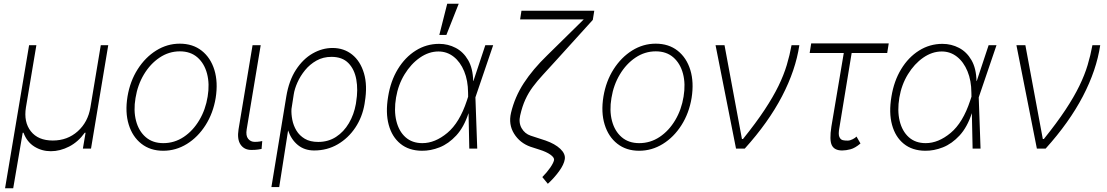

<svg xmlns="http://www.w3.org/2000/svg" viewBox="-20 -784 5839 1013"><path d="M6.7 209.2 133.5 -545.5H171.9L116.8 -217.3Q104.4 -139.9 142.8 -91.3Q181.1 -42.6 258.5 -42.6Q335.9 -42.6 390.1 -91.3Q444.2 -139.9 457 -217.3L511.7 -545.5H551.1L460.2 0H417.3L431.5 -83.8H427.2Q392.8 -35.5 344.8 -10.8Q296.9 13.8 248.2 13.8Q200.3 13.8 161 -10.8Q121.8 -35.5 104 -83.8H99.8L49.7 209.2Z M841.3 11.4Q773.1 11.4 726 -25.6Q679 -62.5 659.1 -127Q639.2 -191.4 652.7 -274.5Q666.2 -355.5 706.3 -418.5Q746.4 -481.5 804.3 -517.6Q862.2 -553.6 928.3 -553.6Q997.2 -553.6 1044.2 -516.5Q1091.3 -479.4 1111.2 -414.8Q1131 -350.1 1117.9 -267Q1104.4 -186.4 1064.3 -123.4Q1024.1 -60.4 966.1 -24.5Q908 11.4 841.3 11.4ZM841.6 -28.8Q900.2 -28.8 949.2 -61.4Q998.2 -94.1 1031.4 -149.9Q1064.6 -205.6 1075.6 -274.5Q1086.6 -341.3 1072.4 -395.2Q1058.2 -449.2 1021.7 -481.2Q985.1 -513.1 929 -513.1Q871.1 -513.1 821.9 -480.1Q772.7 -447.1 739.3 -391.3Q706 -335.6 695 -267Q683.6 -200.6 697.8 -146.5Q712 -92.3 748.8 -60.5Q785.5 -28.8 841.6 -28.8Z M1312.5 -545.5H1355.5L1281.6 -101.9Q1275.9 -68.5 1289.1 -52Q1302.2 -35.5 1323.9 -35.5Q1338.8 -35.5 1349.8 -37.3Q1360.8 -39.1 1363.6 -39.8L1360.1 1.8Q1354.8 2.8 1341.1 5Q1327.4 7.1 1306.1 7.1Q1268.8 7.1 1249.5 -20.8Q1230.1 -48.7 1238.6 -101.9Z M1411.9 203.1 1490.4 -274.1Q1504.3 -358.7 1541.5 -415.8Q1578.8 -473 1629.6 -502Q1680.4 -530.9 1734.4 -530.9Q1794.4 -530.9 1837.9 -496.1Q1881.4 -461.3 1900.4 -397.2Q1919.4 -333.1 1904.8 -245.7L1903.4 -235.8Q1891.7 -166.2 1854.6 -110.6Q1817.5 -55 1761.7 -22.5Q1706 9.9 1637.4 9.9Q1587 9.9 1551.8 -18.6Q1516.7 -47.2 1500 -95.9L1453.1 203.1ZM1517.8 -208.8Q1516.3 -182.2 1522.2 -152Q1528.1 -121.8 1543.9 -95.3Q1559.7 -68.9 1587.9 -52Q1616.1 -35.2 1659.1 -35.2Q1712 -35.2 1753 -61.8Q1794 -88.4 1820.8 -134.1Q1847.7 -179.7 1857.6 -235.8L1859 -245.7Q1869.7 -310.4 1859.9 -364.5Q1850.1 -418.7 1818 -451.3Q1785.9 -484 1729 -484Q1684.7 -484 1649.7 -464.3Q1614.7 -444.6 1589.5 -413.7Q1564.3 -382.8 1549.2 -348.7Q1534.1 -314.6 1529.8 -285.9Z M2205.3 11.4Q2137.4 10.7 2092.9 -25.4Q2048.3 -61.4 2030.9 -125.4Q2013.5 -189.3 2027.7 -273.8Q2040.8 -356.5 2079 -419.2Q2117.2 -481.9 2173.5 -517.2Q2229.8 -552.6 2296.9 -552.6Q2343.8 -552.6 2384.2 -531.4Q2424.7 -510.3 2449.9 -466.8Q2475.1 -423.3 2476.6 -356.2H2477.6L2540.5 -545.5H2582L2488.6 -271.3L2488.3 -270.2L2497.9 0H2456L2452.1 -186.1H2451.7Q2427.6 -112.9 2387.3 -69.2Q2346.9 -25.6 2299.4 -6.7Q2251.8 12.1 2205.3 11.4ZM2449.9 -273.8 2449.6 -295.1Q2449.2 -359 2429 -408Q2408.7 -457 2373.6 -484.7Q2338.4 -512.4 2293.3 -512.4Q2242.5 -512.4 2195.5 -479.8Q2148.4 -447.1 2114.7 -392Q2081 -337 2069.6 -269.5Q2057.9 -200.3 2071.2 -145.8Q2084.5 -91.3 2119.5 -60Q2154.5 -28.8 2208.5 -28.8Q2275.2 -28.8 2340 -82.7Q2404.8 -136.7 2443.2 -253.2ZM2297.9 -599.8 2339.5 -764.2H2400.2L2335.2 -599.8Z M2731.2 -727.3H3115.4L3107.6 -679L2915.8 -467.3Q2875.7 -422.9 2844.8 -389.6Q2813.9 -356.2 2791 -325.3Q2768.1 -294.4 2751.8 -258.9Q2735.4 -223.4 2724.4 -174.7Q2715.6 -136.4 2732.2 -107.4Q2748.9 -78.5 2779.8 -68.2L2858.3 -42.6Q2908 -25.2 2936.1 1.2Q2964.1 27.7 2959.9 55.8Q2955.6 83.8 2929.9 119.3Q2904.1 154.8 2870.4 185.7L2841.3 150.2Q2866.1 125 2883.2 100.3Q2900.2 75.6 2903.4 59.7Q2904.5 46.5 2883.7 31.8Q2862.9 17 2826.7 5.7L2778.4 -9.9Q2722.7 -29.8 2692.3 -78.7Q2661.9 -127.5 2676.1 -188.6Q2696 -272.4 2743.6 -345.5Q2791.2 -418.7 2867.9 -492.9L3059.7 -681.5H2724.1Z M3352.3 11.4Q3284.1 11.4 3237 -25.6Q3190 -62.5 3170.1 -127Q3150.2 -191.4 3163.7 -274.5Q3177.2 -355.5 3217.3 -418.5Q3257.5 -481.5 3315.3 -517.6Q3373.2 -553.6 3439.3 -553.6Q3508.2 -553.6 3555.2 -516.5Q3602.3 -479.4 3622.2 -414.8Q3642 -350.1 3628.9 -267Q3615.4 -186.4 3575.3 -123.4Q3535.2 -60.4 3477.1 -24.5Q3419 11.4 3352.3 11.4ZM3352.6 -28.8Q3411.2 -28.8 3460.2 -61.4Q3509.2 -94.1 3542.4 -149.9Q3575.6 -205.6 3586.6 -274.5Q3597.7 -341.3 3583.5 -395.2Q3569.2 -449.2 3532.7 -481.2Q3496.1 -513.1 3440 -513.1Q3382.1 -513.1 3332.9 -480.1Q3283.7 -447.1 3250.4 -391.3Q3217 -335.6 3206 -267Q3194.6 -200.6 3208.8 -146.5Q3223 -92.3 3259.8 -60.5Q3296.5 -28.8 3352.6 -28.8Z M3863.3 0 3755.3 -545.5H3802.6L3894.5 -50.8H3900.2Q3968.8 -136 4014 -204.5Q4059.3 -273.1 4087.4 -330.8Q4115.4 -388.5 4131 -440.7Q4146.7 -492.9 4156.2 -545.5H4197.4Q4177.9 -414.1 4106 -276.1Q4034.1 -138.1 3909.4 0Z M4669 -555 4660.9 -504.3H4473.4L4408.7 -110.4Q4402 -75.6 4408.6 -61.3Q4415.1 -46.9 4427.2 -44.4Q4439.3 -41.9 4449.2 -42.3Q4452.8 -42.3 4454.2 -42.3Q4464.5 -42.3 4478.9 -49.5Q4493.3 -56.8 4498.9 -63.6L4519.9 -27Q4491.5 -2.8 4467.3 3.6Q4443.2 9.9 4423.3 9.9Q4382.8 9.9 4369 -17.2Q4355.1 -44.4 4366.5 -116.5L4431.8 -504.3H4251.8L4259.9 -555Z M4860.8 11.4Q4793 10.7 4748.4 -25.4Q4703.8 -61.4 4686.4 -125.4Q4669 -189.3 4683.2 -273.8Q4696.4 -356.5 4734.6 -419.2Q4772.7 -481.9 4829 -517.2Q4885.3 -552.6 4952.4 -552.6Q4999.3 -552.6 5039.8 -531.4Q5080.3 -510.3 5105.5 -466.8Q5130.7 -423.3 5132.1 -356.2H5133.2L5196 -545.5H5237.6L5144.2 -271.3L5143.8 -270.2L5153.4 0H5111.5L5107.6 -186.1H5107.2Q5083.1 -112.9 5042.8 -69.2Q5002.5 -25.6 4954.9 -6.7Q4907.3 12.1 4860.8 11.4ZM5105.5 -273.8 5105.1 -295.1Q5104.8 -359 5084.5 -408Q5064.3 -457 5029.1 -484.7Q4994 -512.4 4948.9 -512.4Q4898.1 -512.4 4851 -479.8Q4804 -447.1 4770.2 -392Q4736.5 -337 4725.1 -269.5Q4713.4 -200.3 4726.7 -145.8Q4740.1 -91.3 4775 -60Q4810 -28.8 4864 -28.8Q4930.8 -28.8 4995.6 -82.7Q5060.4 -136.7 5098.7 -253.2Z M5450.6 0 5342.7 -545.5H5389.9L5481.9 -50.8H5487.6Q5556.1 -136 5601.4 -204.5Q5646.7 -273.1 5674.7 -330.8Q5702.8 -388.5 5718.4 -440.7Q5734 -492.9 5743.6 -545.5H5784.8Q5765.3 -414.1 5693.4 -276.1Q5621.4 -138.1 5496.8 0Z"/></svg>

Font: Inter Extra Light  BETA
Style: Italic
Weight: 200
Italic angle: 9.39999°
Designer: Rasmus Andersson
Foundry: rsms
Version: Version 3.011;git-f93a4a705